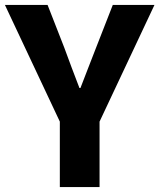

<svg xmlns="http://www.w3.org/2000/svg" viewBox="-28 -763 650 783"><path d="M216 0V-267L-8 -743H166L234 -569Q249 -528 264 -488Q279 -448 296 -404H300Q317 -448 332.5 -488Q348 -528 364 -569L432 -743H602L378 -267V0Z"/></svg>

Font: Noto Sans TC Thin ExtraBold
Style: Regular
Weight: 800
Version: Version 2.004-H2;hotconv 1.0.118;makeotfexe 2.5.65603